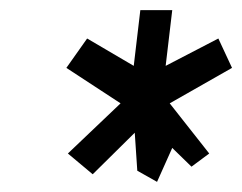

<svg xmlns="http://www.w3.org/2000/svg" viewBox="-20 -787 478 379"><path d="M290 -428 320 -495 358 -458 393 -484 315 -583 438 -653 411 -711 307 -657 320 -767H257L244 -657L152 -711L111 -653L218 -583L114 -484L163 -443L246 -525L251 -450Z"/></svg>

Font: Bluebird
Style: NrwObl
Weight: 400
Designer: Jasper
Foundry: Cannot Into Space Fonts
Version: Version 0.98